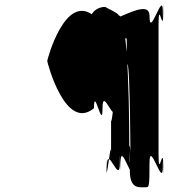

<svg xmlns="http://www.w3.org/2000/svg" viewBox="-20 -789 748 809"><path d="M596 0C608 0 610 -3 610 -103C610 -205 666 8 666 -84C666 -184 668 15 668 -85C668 -195 648 -23 648 -141V-684C648 -802 668 -630 668 -740C668 -840 666 -642 666 -742C666 -834 610 -620 610 -722C610 -822 376 -622 376 -722C255 -822 179 -538 179 -532C179 -527 255 -233 376 -333C376 -433 412 -233 412 -333C412 -434 467 -241 467 -350C467 -450 465 -252 465 -352C465 -443 448 -214 448 -297V-141C448 -223 428 5 428 -85C428 -185 430 16 430 -84C430 -193 485 -1 485 -103C485 -203 488 -3 488 -103C488 -205 543 8 543 -84C543 -184 545 15 545 -85C545 -195 525 -23 525 -141C525 -241 524 -724 480 -724C480 -734 430 -754 424 -760C384 -760 356 -729 356 -694C356 -653 406 -617 458 -617C468 -617 499 -622 505 -628C517 -628 514 -629 514 -592C514 -549 504 -528 517 -518C529 -518 530 -40 530 -128C530 -198 520 -172 518 -162C525 -162 527 -159 527 -71C527 9 565 0 596 0Z"/></svg>

Font: Hussar Przerywany
Style: Regular
Weight: 400
Foundry: Cannot Into Space Fonts
Version: Version 0.982